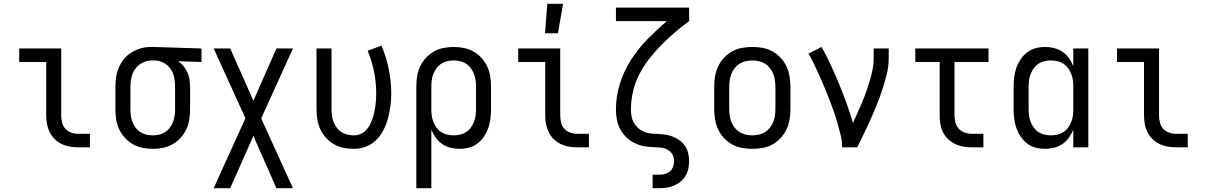

<svg xmlns="http://www.w3.org/2000/svg" viewBox="-20 -775 6340 1010"><path d="M453 0H392Q369 0 346.5 -4Q324 -8 303.5 -18Q283 -28 267 -44Q251 -60 241 -80.5Q231 -101 227 -123.5Q223 -146 223 -169V-449H81V-520H302V-169Q302 -150 306.5 -131Q311 -112 323.5 -98Q336 -84 354.5 -77.5Q373 -71 392 -71H453Z M783 8Q756 8 729 2.5Q702 -3 678.5 -16.5Q655 -30 636.5 -50.5Q618 -71 606.5 -96Q595 -121 591 -148Q587 -175 587 -202V-318Q587 -344 591 -370Q595 -396 605.5 -420.5Q616 -445 633 -465.5Q650 -486 672.5 -499.5Q695 -513 720.5 -520.5Q746 -528 773 -528H788L1040 -520V-449L918 -453Q934 -442 946 -426.5Q958 -411 966 -393.5Q974 -376 977 -356.5Q980 -337 980 -318V-202Q980 -175 976 -148Q972 -121 960.5 -96Q949 -71 930.5 -50.5Q912 -30 888.5 -16.5Q865 -3 838 2.5Q811 8 783 8ZM784 -63Q801 -63 818 -67Q835 -71 849.5 -80.5Q864 -90 874 -104Q884 -118 890.5 -134.5Q897 -151 899 -168Q901 -185 901 -202V-318Q901 -342 896.5 -366Q892 -390 878.5 -410.5Q865 -431 843.5 -443Q822 -455 798 -457H779Q754 -457 730.5 -445.5Q707 -434 692 -413.5Q677 -393 671.5 -368Q666 -343 666 -318V-202Q666 -185 668 -168Q670 -151 676.5 -134.5Q683 -118 693 -104Q703 -90 717.5 -80.5Q732 -71 749 -67Q766 -63 784 -63Z M1521 215H1434L1313 -60L1191 215H1104L1271 -153L1104 -520H1191L1313 -245L1434 -520H1521L1354 -152Z M1841 8Q1814 8 1787 2.5Q1760 -3 1736.5 -16.5Q1713 -30 1694.5 -50.5Q1676 -71 1664.5 -96Q1653 -121 1649 -148Q1645 -175 1645 -202V-520H1724V-202Q1724 -185 1726 -168Q1728 -151 1734.5 -134.5Q1741 -118 1751 -104Q1761 -90 1775.5 -80.5Q1790 -71 1807 -67Q1824 -63 1841 -63Q1859 -63 1875.5 -69.5Q1892 -76 1904 -88.5Q1916 -101 1924.5 -116.5Q1933 -132 1938.5 -148Q1944 -164 1948 -181Q1952 -198 1954.5 -215Q1957 -232 1958 -249.5Q1959 -267 1959 -284Q1959 -342 1947.5 -398.5Q1936 -455 1914 -508L1987 -535Q2012 -475 2025 -411.5Q2038 -348 2038 -284Q2038 -251 2034 -218.5Q2030 -186 2021.5 -154Q2013 -122 1998 -92.5Q1983 -63 1960 -39.5Q1937 -16 1905.5 -4Q1874 8 1841 8Z M2170 215V-318Q2170 -345 2174 -372Q2178 -399 2189.5 -424Q2201 -449 2219.5 -469.5Q2238 -490 2261.5 -503.5Q2285 -517 2312 -522.5Q2339 -528 2366 -528Q2394 -528 2421 -522.5Q2448 -517 2471.5 -503.5Q2495 -490 2513.5 -469.5Q2532 -449 2543.5 -424Q2555 -399 2559 -372Q2563 -345 2563 -318V-202Q2563 -177 2560 -152Q2557 -127 2549 -103Q2541 -79 2526.5 -57.5Q2512 -36 2492 -20.5Q2472 -5 2447 1.5Q2422 8 2397 8Q2373 8 2349.5 2Q2326 -4 2306 -17.5Q2286 -31 2272 -51Q2258 -71 2249 -93V215ZM2367 -63Q2384 -63 2401 -67Q2418 -71 2432.5 -80.5Q2447 -90 2457 -104Q2467 -118 2473.5 -134.5Q2480 -151 2482 -168Q2484 -185 2484 -202V-318Q2484 -335 2482 -352Q2480 -369 2473.5 -385.5Q2467 -402 2457 -416Q2447 -430 2432.5 -439.5Q2418 -449 2401 -453Q2384 -457 2367 -457Q2349 -457 2332 -453Q2315 -449 2300.5 -439.5Q2286 -430 2276 -416Q2266 -402 2259.5 -385.5Q2253 -369 2251 -352Q2249 -335 2249 -318V-202Q2249 -185 2251 -168Q2253 -151 2259.5 -134.5Q2266 -118 2276 -104Q2286 -90 2300.5 -80.5Q2315 -71 2332 -67Q2349 -63 2367 -63Z M3078 0H3017Q2994 0 2971.5 -4Q2949 -8 2928.5 -18Q2908 -28 2892 -44Q2876 -60 2866 -80.5Q2856 -101 2852 -123.5Q2848 -146 2848 -169V-449H2706V-520H2927V-169Q2927 -150 2931.5 -131Q2936 -112 2948.5 -98Q2961 -84 2979.5 -77.5Q2998 -71 3017 -71H3078ZM2847 -600 2859 -755H2942L2915 -600Z M3413 215V144H3448Q3463 144 3478 140Q3493 136 3504.5 126Q3516 116 3521 101.5Q3526 87 3526 72Q3526 55 3518.5 40Q3511 25 3496.5 15.5Q3482 6 3465.5 3Q3449 0 3432 0Q3405 -1 3377.5 -4.5Q3350 -8 3324.5 -19.5Q3299 -31 3278.5 -49.5Q3258 -68 3244.5 -92Q3231 -116 3225.5 -143.5Q3220 -171 3220 -198Q3220 -268 3241 -335Q3262 -402 3299.5 -460.5Q3337 -519 3386 -569Q3435 -619 3488 -664H3220V-735H3605V-664Q3566 -635 3529.5 -604Q3493 -573 3459 -538.5Q3425 -504 3395 -465.5Q3365 -427 3343 -384Q3321 -341 3310 -294Q3299 -247 3299 -198Q3299 -181 3302 -163.5Q3305 -146 3313.5 -130.5Q3322 -115 3335 -103Q3348 -91 3364 -83.5Q3380 -76 3397.5 -73.5Q3415 -71 3432 -71H3433Q3454 -70 3475 -67.5Q3496 -65 3516 -57.5Q3536 -50 3553.5 -37.5Q3571 -25 3583 -8Q3595 9 3600 30Q3605 51 3605 72Q3605 92 3601 112Q3597 132 3586.5 149.5Q3576 167 3560.5 180Q3545 193 3526.5 201Q3508 209 3488 212Q3468 215 3448 215Z M3937 8Q3910 8 3882.5 3Q3855 -2 3831 -15.5Q3807 -29 3788 -49.5Q3769 -70 3757.5 -95Q3746 -120 3741.5 -147.5Q3737 -175 3737 -202V-318Q3737 -345 3741.5 -372.5Q3746 -400 3757.5 -425Q3769 -450 3788 -470.5Q3807 -491 3831 -504.5Q3855 -518 3882.5 -523Q3910 -528 3937 -528Q3965 -528 3992.5 -523Q4020 -518 4044 -504.5Q4068 -491 4087 -470.5Q4106 -450 4117.5 -425Q4129 -400 4133.5 -372.5Q4138 -345 4138 -318V-202Q4138 -175 4133.5 -147.5Q4129 -120 4117.5 -95Q4106 -70 4087 -49.5Q4068 -29 4044 -15.5Q4020 -2 3992.5 3Q3965 8 3937 8ZM3938 -63Q3955 -63 3972.5 -67Q3990 -71 4004.5 -80Q4019 -89 4030 -103Q4041 -117 4047.5 -133.5Q4054 -150 4056.5 -167.5Q4059 -185 4059 -202V-318Q4059 -335 4056.5 -352.5Q4054 -370 4047.5 -386.5Q4041 -403 4030 -417Q4019 -431 4004.5 -440Q3990 -449 3972.5 -453Q3955 -457 3938 -457Q3920 -457 3902.5 -453Q3885 -449 3870.5 -440Q3856 -431 3845 -417Q3834 -403 3827.5 -386.5Q3821 -370 3818.5 -352.5Q3816 -335 3816 -318V-202Q3816 -185 3818.5 -167.5Q3821 -150 3827.5 -133.5Q3834 -117 3845 -103Q3856 -89 3870.5 -80Q3885 -71 3902.5 -67Q3920 -63 3938 -63Z M4410 0Q4410 -33 4402 -65Q4394 -97 4385 -129Q4376 -161 4365 -192Q4354 -223 4342 -253.5Q4330 -284 4317.5 -314.5Q4305 -345 4291.5 -375Q4278 -405 4263.5 -435Q4249 -465 4233 -493L4302 -528Q4328 -481 4351 -431.5Q4374 -382 4394.5 -332Q4415 -282 4433.5 -231Q4452 -180 4467 -128Q4479 -155 4491.5 -182.5Q4504 -210 4515.5 -237.5Q4527 -265 4537 -293.5Q4547 -322 4555.5 -350.5Q4564 -379 4570 -408.5Q4576 -438 4576 -468V-520H4655V-468Q4655 -426 4645 -385.5Q4635 -345 4622 -305.5Q4609 -266 4593.5 -227Q4578 -188 4561 -150Q4544 -112 4526 -74.5Q4508 -37 4489 0Z M5153 0H5091Q5069 0 5046.5 -4Q5024 -8 5003.5 -18Q4983 -28 4966.5 -44Q4950 -60 4940 -80.5Q4930 -101 4926.5 -123.5Q4923 -146 4923 -169V-449H4795V-520H5180V-449H5001V-169Q5001 -150 5006 -131Q5011 -112 5023.5 -98Q5036 -84 5054.5 -77.5Q5073 -71 5091 -71H5153Z M5478 8Q5453 8 5428 1.5Q5403 -5 5383 -20.5Q5363 -36 5348.5 -57.5Q5334 -79 5326 -103Q5318 -127 5315 -152Q5312 -177 5312 -202V-318Q5312 -343 5315 -368Q5318 -393 5326 -417Q5334 -441 5348.5 -462.5Q5363 -484 5383 -499.5Q5403 -515 5428 -521.5Q5453 -528 5478 -528Q5502 -528 5525.5 -522Q5549 -516 5569 -502.5Q5589 -489 5603 -469Q5617 -449 5626 -427V-520H5705V0H5626V-93Q5617 -71 5603 -51Q5589 -31 5569 -17.5Q5549 -4 5525.5 2Q5502 8 5478 8ZM5508 -63Q5526 -63 5543 -67Q5560 -71 5574.5 -80.5Q5589 -90 5599 -104Q5609 -118 5615.5 -134.5Q5622 -151 5624 -168Q5626 -185 5626 -202V-318Q5626 -335 5624 -352Q5622 -369 5615.5 -385.5Q5609 -402 5599 -416Q5589 -430 5574.5 -439.5Q5560 -449 5543 -453Q5526 -457 5509 -457Q5491 -457 5474 -453Q5457 -449 5442.5 -439.5Q5428 -430 5418 -416Q5408 -402 5401.5 -385.5Q5395 -369 5393 -352Q5391 -335 5391 -318V-202Q5391 -185 5393 -168Q5395 -151 5401.5 -134.5Q5408 -118 5418 -104Q5428 -90 5442.5 -80.5Q5457 -71 5474 -67Q5491 -63 5508 -63Z M6228 0H6167Q6144 0 6121.5 -4Q6099 -8 6078.5 -18Q6058 -28 6042 -44Q6026 -60 6016 -80.5Q6006 -101 6002 -123.5Q5998 -146 5998 -169V-449H5856V-520H6077V-169Q6077 -150 6081.5 -131Q6086 -112 6098.5 -98Q6111 -84 6129.5 -77.5Q6148 -71 6167 -71H6228Z"/></svg>

Font: Iosevka Pride
Style: Regular
Weight: 400
Monospace: yes
Designer: Belleve Invis
Foundry: Belleve Invis
Version: Version 30.3.1; ttfautohint (v1.8.4)